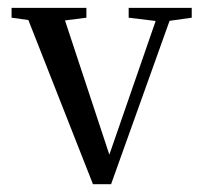

<svg xmlns="http://www.w3.org/2000/svg" viewBox="-20 -455 514 486"><path d="M215.3 11.2 51.8 -404.3 9.3 -410.2V-435.1H198.7V-410.2L144.5 -403.3L256.8 -63.5L374 -401.9L305.7 -410.2V-435.1H465.3V-410.2L409.2 -402.3L261.2 11.2Z"/></svg>

Font: Elstob
Style: Regular
Weight: 400
Designer: Peter S. Baker
Version: Version 1.015